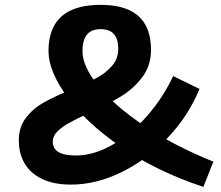

<svg xmlns="http://www.w3.org/2000/svg" viewBox="-20 -732 890 773"><path d="M783.2 -374Q738.8 -265.6 655.5 -177.5Q572.3 -89.4 469.7 -39.1Q367.2 11.2 266.1 11.2Q197.3 11.2 150.1 -11.2Q103 -33.7 79.3 -73.7Q55.7 -113.8 55.7 -167Q55.7 -221.2 85.4 -259Q115.2 -296.9 158.2 -320.6Q201.2 -344.2 271.5 -373.5Q334 -399.4 370.4 -418.9Q406.7 -438.5 431.4 -467.3Q456.1 -496.1 456.1 -536.1Q456.1 -562.5 448.2 -579.8Q440.4 -597.2 424.6 -606Q408.7 -614.7 384.8 -614.7Q360.4 -614.7 344.2 -605Q328.1 -595.2 320.1 -575.4Q312 -555.7 312 -525.9Q312 -465.3 375.2 -386.7Q438.5 -308.1 558.1 -227.3Q677.7 -146.5 838.9 -81.1L798.8 20.5Q610.4 -42 468.5 -139.6Q326.7 -237.3 251 -341.3Q175.3 -445.3 175.3 -525.9Q175.3 -588.4 198.5 -629.6Q221.7 -670.9 268.3 -691.7Q314.9 -712.4 384.8 -712.4Q452.6 -712.4 497.8 -692.4Q543 -672.4 565.4 -632.1Q587.9 -591.8 587.9 -530.8Q587.9 -466.8 551.8 -419.9Q515.6 -373 465.8 -343Q416 -313 337.9 -276.9Q287.1 -252.9 258.5 -237.3Q230 -221.7 211.2 -202.9Q192.4 -184.1 192.4 -162.1Q192.4 -143.1 202.6 -130.6Q212.9 -118.2 233.6 -112.1Q254.4 -106 285.6 -106Q356.9 -106 432.1 -148.7Q507.3 -191.4 571.5 -264.4Q635.7 -337.4 677.2 -425.8Z"/></svg>

Font: DavidDev Light
Style: Regular
Weight: 300
Designer: David.dev
Foundry: David.dev
Version: Version 1.001;FEAKit 1.0